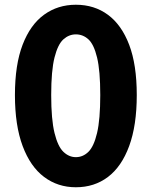

<svg xmlns="http://www.w3.org/2000/svg" viewBox="-20 -776 639 810"><path d="M300 14Q224 14 166 -29.5Q108 -73 75.5 -160Q43 -247 43 -375Q43 -503 75.5 -587.5Q108 -672 166 -714Q224 -756 300 -756Q378 -756 435.5 -713.5Q493 -671 525 -587Q557 -503 557 -375Q557 -247 525 -160Q493 -73 435.5 -29.5Q378 14 300 14ZM300 -113Q330 -113 353 -135.5Q376 -158 389.5 -215Q403 -272 403 -375Q403 -478 389.5 -533.5Q376 -589 353 -610Q330 -631 300 -631Q271 -631 247.5 -610Q224 -589 210 -533.5Q196 -478 196 -375Q196 -272 210 -215Q224 -158 247.5 -135.5Q271 -113 300 -113Z"/></svg>

Font: Noto Sans SC Thin ExtraBold
Style: Regular
Weight: 800
Version: Version 2.004-H2;hotconv 1.0.118;makeotfexe 2.5.65603